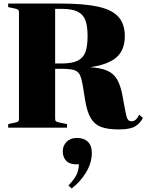

<svg xmlns="http://www.w3.org/2000/svg" viewBox="-20 -720 836 1083"><path d="M320 -332H291V-51Q291 -40 295.5 -36Q300 -32 315 -29L358 -20V0H26V-20L63 -28Q78 -31 82.5 -35Q87 -39 87 -50V-650Q87 -661 82.5 -665Q78 -669 63 -672L26 -680V-700H320Q454 -700 533 -682.5Q612 -665 648 -625Q684 -585 684 -516Q684 -439 638 -397.5Q592 -356 489 -341Q548 -337 583.5 -322Q619 -307 639 -274.5Q659 -242 670 -185L681 -125Q689 -82 692.5 -67Q696 -52 702.5 -44Q709 -36 723 -36Q748 -36 765 -73L786 -55Q772 -26 743.5 -8Q715 10 651 10Q587 10 550 -4Q513 -18 492 -53.5Q471 -89 460 -156L448 -231Q440 -280 429.5 -299.5Q419 -319 396 -325.5Q373 -332 320 -332ZM291 -362H329Q387 -362 418.5 -378Q450 -394 462 -427Q474 -460 474 -516Q474 -572 462 -605Q450 -638 418.5 -654Q387 -670 329 -670H291ZM410 207Q372 207 353 186.5Q334 166 334 134Q334 102 355.5 80Q377 58 414 58Q453 58 475.5 79.5Q498 101 498 142Q498 198 466 251.5Q434 305 384 343L366 326Q399 292 411.5 266Q424 240 425 206Q420 207 410 207Z"/></svg>

Font: Chonburi
Style: Regular
Weight: 400
Designer: Thanarat Vachiruckul and Stawix Ruecha
Foundry: Cadson Demak & Katatrad
Version: Version 1.000